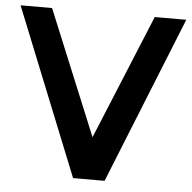

<svg xmlns="http://www.w3.org/2000/svg" viewBox="-51 -750 802 801"><g transform="rotate(5 350.0 -349.5)"><path d="M416 0H284L3 -699H135L350 -177L565 -699H697Z"/></g></svg>

Font: Myanmar Khyay
Style: Regular
Weight: 400
Designer: Danh Hong
Foundry: Google Inc.
Version: Version 1.10 March 4, 2015